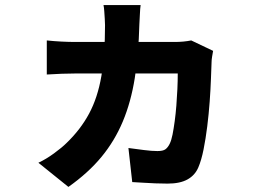

<svg xmlns="http://www.w3.org/2000/svg" viewBox="-20 -654 1040 755"><path d="M533 -634Q531 -621 530 -596.5Q529 -572 528 -558Q525 -441 510 -347Q495 -253 463 -176.5Q431 -100 379 -37Q327 26 249 81L131 -14Q161 -28 192.5 -51Q224 -74 242 -92Q297 -145 330.5 -207.5Q364 -270 378.5 -354Q393 -438 393 -555Q393 -564 392 -579.5Q391 -595 390 -610Q389 -625 387 -634ZM818 -454Q816 -444 814 -431Q812 -418 812 -411Q811 -385 809.5 -343.5Q808 -302 804.5 -254Q801 -206 795 -157.5Q789 -109 780.5 -66.5Q772 -24 760 4Q747 35 717.5 51.5Q688 68 639 68Q616 68 591 67Q566 66 543 64.5Q520 63 500 62L485 -72Q515 -68 546 -64Q577 -60 599 -60Q621 -60 630.5 -67Q640 -74 647 -88Q654 -102 658.5 -125Q663 -148 667 -177.5Q671 -207 673.5 -239Q676 -271 677.5 -303.5Q679 -336 679 -365H274Q254 -365 223 -364Q192 -363 164 -361V-495Q192 -492 221.5 -490.5Q251 -489 274 -489H669Q684 -489 700.5 -490.5Q717 -492 732 -495Z"/></svg>

Font: Noto Sans JP ExtraBold
Style: Regular
Weight: 800
Designer: Ryoko NISHIZUKA  (kana, bopomofo & ideographs); Paul D. Hunt (Latin, Greek & Cyrillic); Sandoll Communications , Soo-you
Foundry: Adobe
Version: Version 2.004-H2;hotconv 1.0.118;makeotfexe 2.5.65603